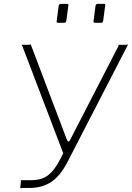

<svg xmlns="http://www.w3.org/2000/svg" viewBox="-20 -974 683 995"><path d="M334 -944 324 -868Q323 -861 320.5 -858.5Q318 -856 310 -856H283Q276 -856 274.5 -858Q273 -860 274 -866L284 -944Q287 -954 295 -954H327Q337 -954 334 -944ZM525 -944 515 -868Q514 -861 511.5 -858.5Q509 -856 501 -856H474Q467 -856 465.5 -858Q464 -860 465 -866L475 -944Q478 -954 486 -954H518Q528 -954 525 -944ZM85 0 88 -29Q89 -34 88 -37Q87 -40 89 -40H137Q173 -40 199.5 -49.5Q226 -59 248.5 -83.5Q271 -108 293 -151L592 -732Q594 -737 594.5 -740Q595 -743 597 -742H632Q637 -742 640 -743Q643 -744 643 -742L331 -137Q293 -63 246 -31.5Q199 0 133 0H96Q91 0 88 1Q85 2 85 0ZM316 -158 97 -732Q96 -737 93.5 -739Q91 -741 93 -742H129Q134 -742 137 -743Q140 -744 140 -742L327 -249Q331 -240 335.5 -240.5Q340 -241 346 -253L356 -247Z"/></svg>

Font: Libre Franklin Thin
Style: Italic
Weight: 100
Italic angle: -8°
Designer: Pablo Impallari, Rodrigo Fuenzalida, Nhung Nguyen
Foundry: Impallari Type
Version: Version 3.000